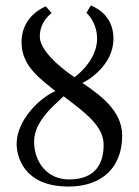

<svg xmlns="http://www.w3.org/2000/svg" viewBox="-20 -672 508 704"><path d="M336 -530C336 -451 260 -393 253 -389C253 -389 126 -471 126 -538C126 -553 128 -591 169 -624L148 -649C114 -634 59 -596 59 -517C59 -428 131 -381 183 -338C118 -309 41 -226 41 -145C41 -97 68 12 231 12C354 12 428 -58 428 -175C428 -267 345 -325 282 -368C298 -374 396 -431 396 -530C396 -604 348 -638 313 -652L297 -625C335 -588 336 -542 336 -530ZM233 -14C156 -14 105 -74 105 -154C105 -193 127 -236 173 -281L213 -319C297 -256 360 -208 360 -141C360 -77 334 -14 233 -14Z"/></svg>

Font: Libertinus Serif
Style: Regular
Weight: 400
Designer: Philipp H. Poll, Khaled Hosny
Foundry: Caleb Maclennan
Version: Version 7.050;RELEASE